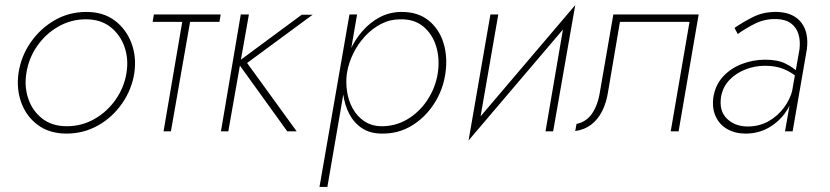

<svg xmlns="http://www.w3.org/2000/svg" viewBox="-20 -517 3268 756"><path d="M53 -230Q44 -167 64 -112.5Q84 -58 129.5 -24.5Q175 9 242 9Q309 9 366 -23Q423 -55 461 -110Q499 -165 509 -230Q518 -293 497.5 -347.5Q477 -402 432 -436Q387 -470 320 -470Q252 -470 195.5 -437.5Q139 -405 101 -350.5Q63 -296 53 -230ZM84 -230Q93 -288 126.5 -336Q160 -384 210 -412.5Q260 -441 318 -441Q376 -441 414.5 -411Q453 -381 470 -333Q487 -285 478 -230Q469 -173 435.5 -125Q402 -77 352 -48.5Q302 -20 243 -20Q185 -20 146.5 -50Q108 -80 91.5 -128Q75 -176 84 -230Z M586 -460 581 -431H844L849 -460ZM701 -451 624 0H653L732 -451Z M928 -460 850 0H879L960 -460ZM1168 -459 915 -272 1111 0H1148L953 -269L1211 -459Z M1269 219 1386 -460H1356L1238 219ZM1734 -230Q1743 -294 1726 -348.5Q1709 -403 1667.5 -436.5Q1626 -470 1562 -470Q1515 -470 1476 -449.5Q1437 -429 1407 -394.5Q1377 -360 1358 -317.5Q1339 -275 1332 -230Q1326 -188 1331.5 -146Q1337 -104 1355 -69Q1373 -34 1405 -12.5Q1437 9 1484 9Q1548 10 1601 -22Q1654 -54 1689.5 -109Q1725 -164 1734 -230ZM1704 -230Q1695 -172 1663 -123.5Q1631 -75 1583.5 -47Q1536 -19 1480 -20Q1442 -21 1414 -40Q1386 -59 1369 -89.5Q1352 -120 1346.5 -157Q1341 -194 1346 -230Q1353 -270 1371.5 -307.5Q1390 -345 1418 -375Q1446 -405 1481 -423Q1516 -441 1556 -441Q1612 -442 1647.5 -412Q1683 -382 1697.5 -334Q1712 -286 1704 -230Z M2230 -440 2245 -497 1840 -21 1825 36ZM1942 -460H1911L1825 36L1864 -11ZM2245 -497 2205 -450 2128 0H2158Z M2731 -460H2395L2343 -160Q2335 -105 2312 -71Q2289 -37 2250 -29L2245 -1Q2281 -6 2307.5 -26Q2334 -46 2351 -79.5Q2368 -113 2375 -160L2421 -431H2695L2621 0H2652Z M2819 -135Q2826 -175 2852 -202Q2878 -229 2915 -243.5Q2952 -258 2992 -258Q3034 -258 3065 -245.5Q3096 -233 3120 -212L3123 -232Q3104 -251 3073 -266.5Q3042 -282 2993 -282Q2945 -282 2901 -265Q2857 -248 2827 -215.5Q2797 -183 2789 -135Q2783 -91 2798 -58.5Q2813 -26 2844 -8.5Q2875 9 2915 9Q2965 9 3004.5 -13Q3044 -35 3070.5 -71Q3097 -107 3107 -150L3101 -165Q3091 -125 3066 -92Q3041 -59 3005 -39Q2969 -19 2924 -19Q2874 -19 2842.5 -49.5Q2811 -80 2819 -135ZM2885 -383Q2915 -405 2953 -424Q2991 -443 3037 -442Q3073 -441 3094.5 -425Q3116 -409 3124 -382.5Q3132 -356 3128 -323L3071 0H3101L3157 -323Q3161 -354 3156 -380.5Q3151 -407 3136 -427Q3121 -447 3097 -458Q3073 -469 3040 -470Q2987 -471 2946 -450.5Q2905 -430 2872 -407Z"/></svg>

Font: Jost ExtraLight
Style: Italic
Weight: 250
Italic angle: -5°
Version: Version 3.710